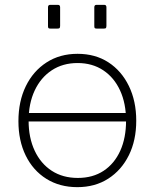

<svg xmlns="http://www.w3.org/2000/svg" viewBox="-20 -762 638 792"><path d="M228 -732V-656Q228 -649 226 -646.5Q224 -644 216 -644H189Q182 -644 180 -646Q178 -648 178 -654V-732Q178 -742 187 -742H219Q228 -742 228 -732ZM419 -732V-656Q419 -649 417 -646.5Q415 -644 407 -644H380Q373 -644 371 -646Q369 -648 369 -654V-732Q369 -742 378 -742H410Q419 -742 419 -732ZM525 -261H83V-296H525ZM299 10Q226 10 171 -24.5Q116 -59 86 -120.5Q56 -182 56 -262Q56 -344 86.5 -406.5Q117 -469 172 -504.5Q227 -540 300 -540Q373 -540 427 -505Q481 -470 511.5 -407.5Q542 -345 542 -264Q542 -183 511.5 -121.5Q481 -60 426.5 -25Q372 10 299 10ZM301 -28Q363 -28 407.5 -57.5Q452 -87 476 -140Q500 -193 500 -264Q500 -335 475.5 -388.5Q451 -442 406 -472Q361 -502 300 -502Q239 -502 193.5 -472Q148 -442 123 -388.5Q98 -335 98 -264Q98 -194 123 -140.5Q148 -87 193.5 -57.5Q239 -28 301 -28Z"/></svg>

Font: Libre Franklin Thin
Style: Regular
Weight: 100
Designer: Pablo Impallari, Rodrigo Fuenzalida, Nhung Nguyen
Foundry: Impallari Type
Version: Version 3.000